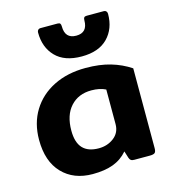

<svg xmlns="http://www.w3.org/2000/svg" viewBox="-112 -831 840 938"><g transform="rotate(-15 308.5 -362.5)"><path d="M162 -722Q162 -730 166.5 -735Q171 -740 178 -740H265Q275 -740 278.5 -735.5Q282 -731 282 -721Q282 -659 339 -659Q396 -659 396 -721Q396 -731 399.5 -735.5Q403 -740 413 -740H500Q507 -740 511.5 -735Q516 -730 516 -722Q516 -647 470.5 -600.5Q425 -554 339 -554Q252 -554 207 -600.5Q162 -647 162 -722ZM31 -214Q31 -298 70 -361.5Q109 -425 179 -460Q249 -495 341 -495Q412 -495 466.5 -479Q521 -463 566 -433V-29Q566 -12 559.5 -6Q553 0 534 0H455Q444 0 438.5 -4Q433 -8 430 -17L419 -52Q389 -17 346 -1Q303 15 242 15Q146 15 88.5 -45Q31 -105 31 -214ZM412 -192V-367Q382 -382 340 -382Q274 -382 234.5 -338.5Q195 -295 195 -217Q195 -157 222 -128Q249 -99 303 -99Q347 -99 379.5 -124Q412 -149 412 -192Z"/></g></svg>

Font: Mitr Medium
Style: Regular
Weight: 500
Designer: Thanarat Vachiruckul
Foundry: Cadson Demak
Version: Version 1.002